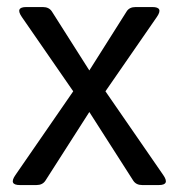

<svg xmlns="http://www.w3.org/2000/svg" viewBox="-20 -533 516 553"><path d="M37.1 0Q4.4 0 24.4 -28.8L190.9 -270L43 -483.9Q22.9 -512.7 55.7 -512.7H103.5Q121.1 -512.7 129.4 -500L237.3 -330.1L344.7 -500Q352.5 -512.7 370.6 -512.7H418.9Q451.7 -512.7 431.6 -483.9L283.7 -270L450.2 -28.8Q470.2 0 437.5 0H389.6Q372.1 0 363.8 -12.7L237.3 -210.4L110.8 -12.7Q102.5 0 85 0Z"/></svg>

Font: Istok
Style: Regular
Weight: 500
Designer: Andrey V. Panov
Foundry: Andrey V. Panov
Version: Version 1.0.3